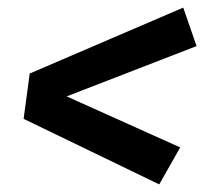

<svg xmlns="http://www.w3.org/2000/svg" viewBox="-20 -585 544 504"><path d="M496 -464 155 -332 453 -198 398 -101 42 -273 58 -392 461 -565Z"/></svg>

Font: FiraGO Medium
Style: Italic
Weight: 500
Italic angle: -8°
Designer: bBox Type GmbH
Foundry: bBox Type GmbH
Version: Version 1.001